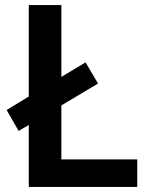

<svg xmlns="http://www.w3.org/2000/svg" viewBox="-20 -734 590 754"><path d="M93 0V-243L53 -220L6 -302L93 -355V-714H221V-432L316 -489L365 -406L221 -320V-108H519V0Z"/></svg>

Font: Noto Sans Gujarati UI SemiBold
Style: Regular
Weight: 600
Designer: Jelle Bosma - Monotype Design Team, Universal Thirst
Foundry: Monotype Imaging Inc.
Version: Version 2.106; ttfautohint (v1.8.4.7-5d5b)